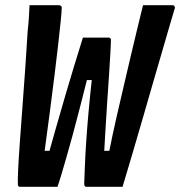

<svg xmlns="http://www.w3.org/2000/svg" viewBox="-20 -720 695 741"><path d="M94 -700Q114 -700 132 -700Q150 -700 168.5 -700Q187 -700 206 -700Q210 -700 213 -698.5Q216 -697 217.5 -694.5Q219 -692 218 -686Q218 -675 214.5 -640.5Q211 -606 205 -552.5Q199 -499 190.5 -430.5Q182 -362 171.5 -281.5Q161 -201 149 -113L129 -138H192L164 -113Q181 -174 198 -233.5Q215 -293 232 -351Q249 -409 266 -465Q283 -521 300 -575H398Q401 -575 403 -574Q405 -573 407 -571Q409 -569 408 -565Q408 -551 406 -516Q404 -481 401 -433Q398 -385 394 -330Q390 -275 387 -219Q384 -163 381 -114L363 -138H427L397 -114Q415 -204 431 -273.5Q447 -343 460 -398.5Q473 -454 484.5 -503Q496 -552 507.5 -599.5Q519 -647 532 -700Q552 -700 570 -700Q588 -700 606.5 -700Q625 -700 644 -700Q649 -700 651 -698.5Q653 -697 654.5 -693.5Q656 -690 654 -686Q650 -674 638.5 -634Q627 -594 610 -536Q593 -478 573 -409Q553 -340 532 -267Q511 -194 490.5 -125Q470 -56 453 1Q436 1 418 1Q400 1 382.5 1Q365 1 348 1Q331 1 314 1Q309 1 307 -2Q305 -5 305 -11Q306 -37 307.5 -77Q309 -117 312.5 -170.5Q316 -224 322 -290.5Q328 -357 337 -437L358 -411H292L322 -437Q306 -374 291 -315Q276 -256 262 -204.5Q248 -153 236 -111.5Q224 -70 215.5 -41.5Q207 -13 202 1Q177 1 153 1Q129 1 105 1Q81 1 57 1Q53 1 50.5 -2Q48 -5 49 -10Q48 -23 50 -65Q52 -107 56.5 -169.5Q61 -232 66.5 -306Q72 -380 77.5 -456.5Q83 -533 87 -603Q90 -628 91.5 -653Q93 -678 94 -700Z"/></svg>

Font: RecMonoLinear Nerd Font Mono
Style: Bold Italic
Weight: 700
Italic angle: -10°
Monospace: yes
Version: Version 1.085; ttfautohint (v1.8.4.7-5d5b);Nerd Fonts 3.2.1